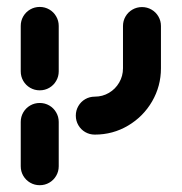

<svg xmlns="http://www.w3.org/2000/svg" viewBox="-20 -394 532 562"><path d="M96.3 148.1Q81.1 148.1 68.3 140.7Q55.6 133.3 48.1 120.6Q40.7 107.8 40.7 92.6V-37Q40.7 -52.2 48.1 -65Q55.6 -77.8 68.3 -85.2Q81.1 -92.6 96.3 -92.6Q111.5 -92.6 124.3 -85.2Q137 -77.8 144.4 -65Q151.9 -52.2 151.9 -37V92.6Q151.9 107.8 144.4 120.6Q137 133.3 124.3 140.7Q111.5 148.1 96.3 148.1ZM96.3 -129.6Q81.1 -129.6 68.3 -137Q55.6 -144.4 48.1 -157.2Q40.7 -170 40.7 -185.2V-318.1Q40.7 -333.3 48.1 -346.1Q55.6 -358.9 68.3 -366.3Q81.1 -373.7 96.3 -373.7Q111.5 -373.7 124.3 -366.3Q137 -358.9 144.4 -346.1Q151.9 -333.3 151.9 -318.1V-185.2Q151.9 -170 144.4 -157.2Q137 -144.4 124.3 -137Q111.5 -129.6 96.3 -129.6ZM201.9 -55.6Q201.9 -70.7 209.3 -83.5Q216.7 -96.3 229.4 -103.7Q242.2 -111.1 257.4 -111.1Q280 -111.1 298.9 -122.2Q317.8 -133.3 328.9 -152.4Q340 -171.5 340 -194.1V-317.8Q340 -333 347.4 -345.7Q354.8 -358.5 367.6 -365.9Q380.4 -373.3 395.6 -373.3Q410.7 -373.3 423.5 -365.9Q436.3 -358.5 443.7 -345.7Q451.1 -333 451.1 -317.8V-194.1Q451.1 -141.9 425.2 -97.2Q399.3 -52.6 354.8 -26.3Q310.4 0 257.4 0Q242.2 0 229.4 -7.4Q216.7 -14.8 209.3 -27.6Q201.9 -40.4 201.9 -55.6Z"/></svg>

Font: 26F Galaxy Sans Black
Style: Regular
Weight: 900
Designer: C₂₉H₂₅N₃O₅
Version: Version 1.100